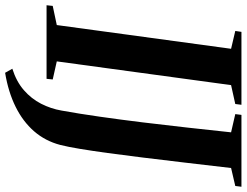

<svg xmlns="http://www.w3.org/2000/svg" viewBox="-140 -658 941 732"><g transform="rotate(90 330.0 -292.5)"><path d="M-15.5 0 -13 -23.5 60 -39 150.5 -703.5 82.5 -719.5 86 -743H364L361 -719.5L289 -703.5L198.5 -39L267.5 -23.5L265 0ZM242 158 226.5 130.5Q275.5 115 308.2 86.5Q341 58 360 20.8Q379 -16.5 386 -57Q398 -123 409.2 -201.8Q420.5 -280.5 431 -366.2Q441.5 -452 451 -537.8Q460.5 -623.5 469 -703.5L399.5 -719.5L402.5 -743H676.5L673.5 -719.5L605 -703.5Q594 -608.5 584 -523.8Q574 -439 565 -365.8Q556 -292.5 547.8 -232.5Q539.5 -172.5 532 -127Q524.5 -81.5 517 -52Q502 5 464.8 47.8Q427.5 90.5 371.2 118.2Q315 146 242 158Z"/></g></svg>

Font: Merriweather 120pt SemiBold
Style: Italic
Weight: 600
Italic angle: -7.8°
Version: Version 2.101